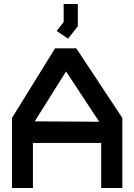

<svg xmlns="http://www.w3.org/2000/svg" viewBox="-20 -942 673 962"><path d="M593 -351V0H487V-226H145V0H40V-351L256 -700H362ZM154 -334 477 -332 311 -584ZM264 -787 299 -832V-922H370V-811L321 -748Z"/></svg>

Font: Turret Road ExtraBold
Style: Regular
Weight: 800
Designer: Noponies
Foundry: Noponies
Version: Version 1.001; ttfautohint (v1.8)